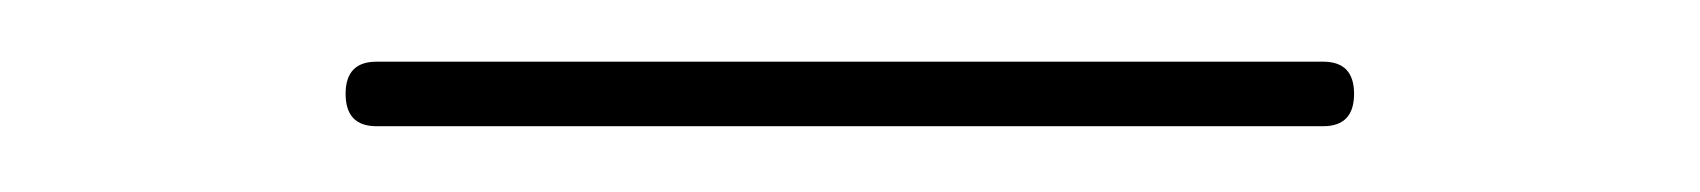

<svg xmlns="http://www.w3.org/2000/svg" viewBox="-20 -710 540 61"><path d="M99.6 -669.9Q89.8 -669.9 89.8 -680.2Q89.8 -690.4 99.6 -690.4H400.4Q410.2 -690.4 410.2 -680.2Q410.2 -669.9 400.4 -669.9Z"/></svg>

Font: Rounded-X Mgen+ 1m thin
Style: Regular
Weight: 100
Designer: [Source Han Sans]
Ryoko NISHIZUKA  (kana & ideographs); Paul D. Hunt (Latin, Greek & Cyrillic); Wenlong ZHANG  (bopomofo
Version: Version 1.059.20150602